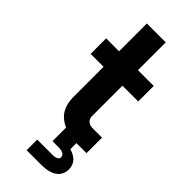

<svg xmlns="http://www.w3.org/2000/svg" viewBox="-300 -783 1050 1050"><g transform="rotate(45 225.0 -257.5)"><path d="M166 220V138H281Q288 138 295 137.5Q302 137 309 134.5Q316 132 321.5 127Q327 122 327 115Q327 107 322.5 100.5Q318 94 311 91Q304 88 296 86.5Q288 85 281 85H231V-20Q210 -29 192 -43.5Q174 -58 162.5 -77.5Q151 -97 146 -119.5Q141 -142 141 -165V-400H41V-520H141V-735H287V-520H409V-400H287V-165Q287 -155 291 -145.5Q295 -136 303 -130Q311 -124 321 -122Q331 -120 341 -120H409V0H331V47Q345 51 359 58Q373 65 383.5 76Q394 87 399 101.5Q404 116 404 131Q404 145 399.5 159Q395 173 385.5 184Q376 195 363.5 202Q351 209 337 213Q323 217 309 218.5Q295 220 281 220Z"/></g></svg>

Font: Iosevka Etoile Heavy
Style: Regular
Weight: 900
Designer: Belleve Invis
Foundry: Belleve Invis
Version: Version 22.1.2; ttfautohint (v1.8.4)